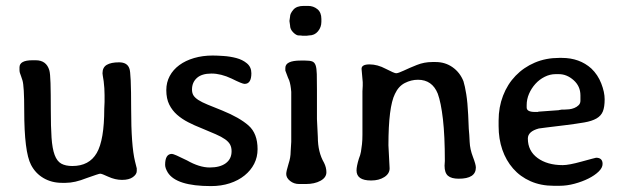

<svg xmlns="http://www.w3.org/2000/svg" viewBox="-20 -623 2115 650"><path d="M147 -385Q150 -375 151 -342Q152 -309 152 -251Q152 -194 154.5 -157Q157 -120 165 -98.5Q173 -77 187.5 -69Q202 -61 225 -61Q282 -61 307.5 -105Q333 -149 333 -255L334 -278V-301Q334 -324 331 -348Q329 -360 328 -366.5Q327 -373 327 -375Q327 -395 341.5 -403.5Q356 -412 383 -412Q411 -412 418 -391Q424 -378 424 -255Q424 -130 437 -77L443 -53V-44Q443 -33 430 -23.5Q417 -14 393 -14Q370 -14 346 -25Q325 -35 319 -35Q315 -35 273 -20Q253 -12 235.5 -8Q218 -4 202 -4H190Q155 -4 127.5 -20Q100 -36 85 -65Q62 -109 62 -249Q62 -332 56 -351Q56 -351 51 -366Q46 -377 46 -386V-395Q46 -419 90 -419H101Q137 -419 147 -385Z M543 -318Q543 -344 554.5 -365.5Q566 -387 587 -402.5Q608 -418 637 -426.5Q666 -435 700 -435Q714 -435 736.5 -433.5Q759 -432 780 -426.5Q801 -421 816 -408.5Q831 -396 831 -375Q831 -339 808 -339Q800 -339 764 -357Q728 -374 696 -374Q663 -374 646.5 -359Q630 -344 630 -320Q630 -308 635 -300Q640 -292 651.5 -284.5Q663 -277 682.5 -269Q702 -261 732 -249Q791 -225 821.5 -198Q852 -171 852 -118Q852 -91 840.5 -68.5Q829 -46 808 -29Q787 -12 758 -2.5Q729 7 694 7Q577 7 548 -39Q539 -54 539 -65Q539 -102 562 -102Q569 -102 613 -80Q655 -56 690 -56Q725 -56 744.5 -70.5Q764 -85 764 -111Q764 -124 759 -133.5Q754 -143 742 -151.5Q730 -160 710.5 -168.5Q691 -177 662 -189Q639 -198 617.5 -209Q596 -220 579.5 -234.5Q563 -249 553 -269Q543 -289 543 -318Z M1015 0H993Q975 0 962 -10.5Q949 -21 949 -34Q949 -43 957 -69Q964 -90 964 -110L966 -143V-312Q964 -337 959 -351L955 -360Q946 -383 946 -384V-393Q946 -418 998 -418H1013Q1029 -418 1037 -415Q1045 -412 1048.5 -402Q1052 -392 1052.5 -372Q1053 -352 1053 -318V-220L1056 -159Q1056 -108 1077 -72Q1085 -56 1085 -40Q1085 -22 1065 -11Q1045 0 1015 0ZM1008 -603H1023Q1041 -603 1054.5 -592Q1068 -581 1068 -559V-549Q1068 -531 1056.5 -517Q1045 -503 1026 -503L1018 -502H1004Q1000 -503 991 -503Q983 -503 972.5 -513.5Q962 -524 962 -537L960 -551V-553L962 -567Q962 -577 973 -590Q984 -603 1008 -603Z M1237 -12H1236Q1187 -12 1187 -46Q1187 -60 1195 -86Q1200 -98 1202 -109.5Q1204 -121 1205.5 -135Q1207 -149 1207 -167Q1207 -185 1207 -211V-314Q1208 -325 1208 -332.5Q1208 -340 1208 -345L1204 -390Q1204 -405 1231 -405Q1258 -405 1286 -390Q1315 -375 1321 -375Q1328 -375 1347 -384Q1366 -393 1391 -403Q1416 -413 1443 -413H1455Q1487 -413 1512 -395.5Q1537 -378 1549 -348Q1554 -332 1558.5 -304Q1563 -276 1565 -234L1567 -187Q1569 -167 1570 -142.5Q1571 -118 1581 -92Q1591 -66 1591 -56Q1591 -18 1533 -18Q1508 -18 1496.5 -28Q1485 -38 1485 -62L1486 -78Q1486 -163 1479.5 -219.5Q1473 -276 1462 -306Q1443 -353 1395 -353Q1372 -353 1350.5 -342Q1329 -331 1317 -305Q1295 -261 1295 -131L1299 -53Q1299 -35 1281 -23.5Q1263 -12 1237 -12Z M1874 6H1855Q1811 6 1776 -9.5Q1741 -25 1717 -52.5Q1693 -80 1680.5 -116.5Q1668 -153 1668 -196V-215Q1668 -260 1683 -299Q1698 -338 1725.5 -366.5Q1753 -395 1790.5 -411Q1828 -427 1873 -427H1882Q1942 -427 1982 -391Q2004 -370 2015.5 -340.5Q2027 -311 2027 -287Q2027 -261 2021 -246Q2015 -231 1999.5 -222Q1984 -213 1958 -208.5Q1932 -204 1892 -199Q1852 -194 1830.5 -191.5Q1809 -189 1804 -188Q1767 -178 1767 -154Q1767 -112 1800 -88Q1833 -64 1885 -64Q1906 -64 1949 -76Q1972 -82 1984 -85.5Q1996 -89 1998 -89Q2020 -89 2020 -68Q2020 -55 2006.5 -42Q1993 -29 1972 -18.5Q1951 -8 1925 -1Q1899 6 1874 6ZM1891 -252Q1898 -252 1907 -253Q1916 -254 1924.5 -257.5Q1933 -261 1939 -267Q1945 -273 1945 -282V-300Q1945 -331 1922 -351.5Q1899 -372 1872 -372H1861Q1842 -372 1824 -363Q1806 -354 1792.5 -339Q1779 -324 1771 -305.5Q1763 -287 1763 -267V-259Q1763 -244 1791 -244H1801L1803 -245L1872 -250Q1874 -251 1876.5 -251Q1879 -251 1882 -252Z"/></svg>

Font: Stylish
Style: Regular
Weight: 400
Version: Version 1.64